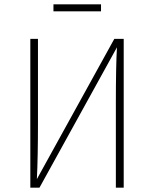

<svg xmlns="http://www.w3.org/2000/svg" viewBox="-20 -860 705 880"><path d="M443 -808H225V-840H443ZM547 -682V0H511V-385Q511 -557 516 -643L161 0H119V-682H154V-296Q154 -139 149 -39L504 -682Z"/></svg>

Font: Fira Sans UltraLight
Style: Regular
Weight: 200
Designer: Carrois Corporate & Edenspiekermann AG
Foundry: Carrois Corporate GbR & Edenspiekermann AG
Version: Version 4.106;PS 004.106;hotconv 1.0.70;makeotf.lib2.5.58329